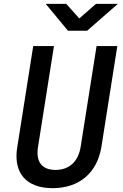

<svg xmlns="http://www.w3.org/2000/svg" viewBox="-20 -970 640 1000"><path d="M334 -810H434L594 -950H480L393 -874L325 -950H218ZM254 10C394 10 486 -71 508 -204L591 -730H483L400 -205C388 -130 342 -85 269 -85C196 -85 166 -130 178 -205L261 -730H153L70 -204C48 -72 114 10 254 10Z"/></svg>

Font: JetBrains Mono SemiBold
Style: Italic
Weight: 472
Italic angle: -9°
Monospace: yes
Designer: Philipp Nurullin, Konstantin Bulenkov
Foundry: JetBrains
Version: Version 2.305